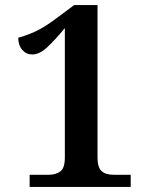

<svg xmlns="http://www.w3.org/2000/svg" viewBox="-20 -738 599 758"><path d="M97 0V-48H172Q201 -48 218.5 -61.5Q236 -75 236 -116V-627Q198 -581 167 -552Q136 -523 107 -523Q84 -523 68 -541Q52 -559 52 -589Q82 -597 118 -613Q154 -629 203 -666L273 -718H365V-116Q365 -78 380.5 -63Q396 -48 429 -48H496V0Z"/></svg>

Font: Noto Serif Khojki
Style: Bold
Weight: 700
Version: Version 2.003